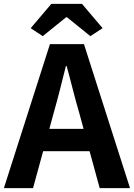

<svg xmlns="http://www.w3.org/2000/svg" viewBox="-24 -968 689 988"><path d="M196 -782 316 -879H321L441 -782L504 -823L398 -948H240L134 -823ZM-4 0H146L198 -190H437L489 0H645L408 -741H233ZM230 -305 252 -386C274 -463 295 -547 315 -628H319C341 -549 361 -463 384 -386L406 -305Z"/></svg>

Font: Noto Sans TC
Style: Bold
Weight: 700
Designer: Ryoko NISHIZUKA 西塚涼子 (kana, bopomofo & ideographs); Paul D. Hunt (Latin, Greek & Cyrillic); Sandoll Communications 산돌커뮤니
Foundry: Adobe
Version: Version 2.004;hotconv 1.0.118;makeotfexe 2.5.65603